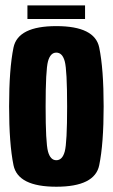

<svg xmlns="http://www.w3.org/2000/svg" viewBox="-20 -704 430 728"><path d="M193.5 4Q339.5 4 356.2 -77.5Q373 -159 373 -300.5Q373 -442.5 356.2 -523.8Q339.5 -605 193.5 -605Q48 -605 31.2 -523.8Q14.5 -442.5 14.5 -300.5Q14.5 -159 31.2 -77.5Q48 4 193.5 4ZM193.5 -96.5Q171 -96.5 162 -129.5Q153 -162.5 153 -300Q153 -438.5 162 -471.5Q171 -504.5 193.5 -504.5Q216.5 -504.5 225.5 -471.5Q234.5 -438.5 234.5 -300Q234.5 -162.5 225.5 -129.5Q216.5 -96.5 193.5 -96.5ZM84 -632H302.5V-683.5H84Z"/></svg>

Font: Anybody ExtraCondensed
Style: Bold
Weight: 700
Width: 2
Version: Version 1.113;gftools[0.9.25]